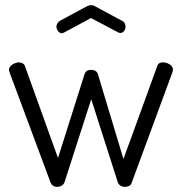

<svg xmlns="http://www.w3.org/2000/svg" viewBox="-20 -717 706 745"><path d="M202 8Q192 8 185.5 3.5Q179 -1 175 -12L19 -431Q18 -434 16.5 -438.5Q15 -443 15 -446Q15 -454 21 -460.5Q27 -467 36 -471Q45 -475 54 -475Q61 -475 68 -471Q75 -467 77 -460L205 -104L308 -429Q311 -438 317.5 -442Q324 -446 334 -446Q343 -446 350 -442Q357 -438 360 -429L459 -100L590 -460Q594 -475 612 -475Q621 -475 630 -471.5Q639 -468 645 -461.5Q651 -455 651 -446Q651 -443 649.5 -438Q648 -433 647 -431L491 -8Q488 1 480.5 4.5Q473 8 465 8Q455 8 448.5 4Q442 0 438 -7L334 -332L231 -12Q228 -2 220 3Q212 8 202 8ZM220 -588Q212 -588 205.5 -596Q199 -604 199 -614Q199 -620 202.5 -626Q206 -632 212 -636L316 -692Q325 -697 333 -697Q342 -697 350 -692L454 -636Q461 -633 464 -626.5Q467 -620 467 -613Q467 -603 461 -596Q455 -589 447 -589Q445 -589 442 -590Q439 -591 437 -592L333 -647L229 -591Q227 -590 224.5 -589Q222 -588 220 -588Z"/></svg>

Font: Dosis
Style: Regular
Weight: 400
Designer: EdgarTolentino, PabloImpallari, IginoMarini
Foundry: EdgarTolentino, PabloImpallari, IginoMarini
Version: Version 3.001; ttfautohint (v1.8.2)